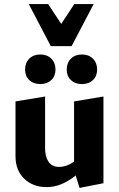

<svg xmlns="http://www.w3.org/2000/svg" viewBox="-20 -909 583 941"><path d="M207 8Q142 8 99 -33Q56 -74 56 -143V-412L201 -436V-182Q201 -141 218 -116Q235 -91 270 -91Q287 -91 305 -97Q323 -103 339 -114.5Q355 -126 366 -142L403 -101Q375 -67 343.5 -43Q312 -19 278.5 -5.5Q245 8 207 8ZM370 12 343 -74V-412L487 -436V-11ZM178 -497Q144 -497 123.5 -516.5Q103 -536 103 -568Q103 -601 123.5 -621.5Q144 -642 178 -642Q211 -642 231.5 -621.5Q252 -601 252 -568Q252 -536 231.5 -516.5Q211 -497 178 -497ZM382 -497Q348 -497 327.5 -516.5Q307 -536 307 -568Q307 -601 327.5 -621.5Q348 -642 382 -642Q415 -642 435.5 -621.5Q456 -601 456 -568Q456 -536 435.5 -516.5Q415 -497 382 -497ZM229 -683 256 -755 344 -889H439L331 -683ZM229 -683 121 -889H216L305 -754L331 -683Z"/></svg>

Font: Ysabeau Office ExtraBold
Style: Regular
Weight: 800
Designer: Christian Thalmann (Catharsis Fonts)
Version: Version 2.001;gftools[0.9.30]; featfreeze: tnum,lnum,ss02